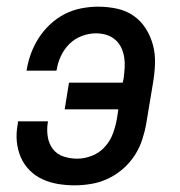

<svg xmlns="http://www.w3.org/2000/svg" viewBox="-20 -548 540 576"><path d="M204 8Q179 8 154.5 4Q130 0 108 -10Q86 -20 69 -37Q52 -54 42.5 -76Q33 -98 30.5 -123Q28 -148 33 -174L34 -184H124L123 -178Q120 -157 123.5 -136.5Q127 -116 139 -100.5Q151 -85 170.5 -78.5Q190 -72 212 -72Q234 -72 256.5 -81Q279 -90 295 -108Q311 -126 319 -148Q327 -170 331 -193L335 -220H174L187 -300H348L351 -313Q353 -329 354 -345Q355 -361 352.5 -376.5Q350 -392 343.5 -405.5Q337 -419 325.5 -429Q314 -439 299 -443.5Q284 -448 268 -448Q247 -448 225.5 -440Q204 -432 188 -416Q172 -400 162.5 -379.5Q153 -359 150 -338L149 -336H59L60 -338Q64 -363 73 -387.5Q82 -412 96.5 -434.5Q111 -457 131 -475.5Q151 -494 174.5 -506Q198 -518 224 -523Q250 -528 274 -528Q303 -528 331 -522Q359 -516 381 -500.5Q403 -485 417.5 -462Q432 -439 439 -412.5Q446 -386 445 -357Q444 -328 439 -299L419 -179Q415 -155 407 -130Q399 -105 384.5 -82.5Q370 -60 349.5 -42Q329 -24 305 -12.5Q281 -1 255 3.5Q229 8 204 8Z"/></svg>

Font: Iosevka Medium Oblique
Style: Regular
Weight: 500
Italic angle: -9°
Monospace: yes
Designer: Belleve Invis
Foundry: Belleve Invis
Version: Version 32.5.0; ttfautohint (v1.8.4)